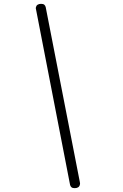

<svg xmlns="http://www.w3.org/2000/svg" viewBox="-20 -850 640 1000"><path d="M396 99Q397 103 397 106Q397 109 396 112Q394 121 387 125.5Q380 130 369 130Q358 130 352.5 125.5Q347 121 345 113L168 -799Q167 -803 166.5 -806Q166 -809 167 -812Q169 -821 176 -825.5Q183 -830 194 -830Q205 -830 210.5 -825.5Q216 -821 218 -813Z"/></svg>

Font: Maple Mono Thin
Style: Italic
Weight: 250
Italic angle: -10°
Monospace: yes
Designer: subframe7536
Version: Version 7.000